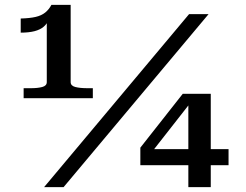

<svg xmlns="http://www.w3.org/2000/svg" viewBox="-20 -768 1009 788"><path d="M270 -431Q270 -416 289 -411Q308 -406 340 -406H361V-365H77V-406H106Q135 -406 153.5 -411Q172 -416 172 -431V-691L182 -693Q175 -672 160 -659Q145 -646 121.5 -640Q98 -634 65 -634V-692Q102 -693 126 -698.5Q150 -704 165.5 -716.5Q181 -729 191 -748H270ZM756 -710H836L241 0H161ZM556 -90V-162L730 -383H773L763 -348L586 -122L588 -156H918V-90ZM845 0H753V-357L756 -383H845Z"/></svg>

Font: Roboto Serif 20pt Medium
Style: Regular
Weight: 500
Version: Version 1.008